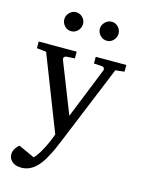

<svg xmlns="http://www.w3.org/2000/svg" viewBox="-135 -773 800 1080"><g transform="rotate(15 265.0 -233.5)"><path d="M520 -442.9 467.8 -437 275.9 30.8Q269.5 46.9 256.1 76.9Q242.7 106.9 224.4 138.4Q206.1 169.9 185.1 190.9Q167 209 145.3 219Q123.5 229 98.1 229Q62.5 229 43.7 211.7Q24.9 194.3 24.9 171.9Q24.9 138.7 57.1 111.8L150.9 154.8Q167.5 138.2 184.1 109.9Q200.7 81.5 214.1 51.3Q227.5 21 234.9 -1L64.9 -437L9.8 -442.9V-481.9H231V-442.9L183.1 -439.9Q174.8 -439.5 169.7 -432.9Q164.6 -426.3 168 -418L284.2 -123L402.8 -418Q406.2 -425.8 401.9 -432.6Q397.5 -439.5 389.2 -439.9L341.8 -442.9V-481.9H520ZM432.1 -641.1Q432.1 -618.7 416.5 -601.8Q400.9 -585 378.4 -585Q356 -585 339.6 -601.8Q323.2 -618.7 323.2 -641.1Q323.2 -662.1 339.8 -679Q356.4 -695.8 378.4 -695.8Q400.9 -695.8 416.5 -679.2Q432.1 -662.6 432.1 -641.1ZM225.1 -641.1Q225.1 -618.7 209 -601.8Q192.9 -585 170.4 -585Q148.4 -585 132.3 -601.6Q116.2 -618.2 116.2 -640.1Q116.2 -661.6 132.3 -678.7Q148.4 -695.8 170.4 -695.8Q192.9 -695.8 209 -679.7Q225.1 -663.6 225.1 -641.1Z"/></g></svg>

Font: Charis
Style: Regular
Weight: 400
Designer: Walt Agee, Miriam Martin, Annie Olsen, Victor Gaultney, Lorna Priest, Alan Ward, Bob Hallissy, Martin Hosken, Sharon Cor
Foundry: SIL Global
Version: Version 7.000